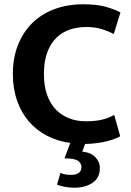

<svg xmlns="http://www.w3.org/2000/svg" viewBox="-20 -661 610 896"><path d="M380 -95Q426 -95 458 -103Q490 -111 513 -125L541 -25Q518 -12 477.5 -1.5Q437 9 377 11L364 47Q403 50 424.5 72Q446 94 446 123Q446 169 412 192Q378 215 327 215Q302 215 280.5 210.5Q259 206 246 201L262 146Q274 151 285.5 153Q297 155 313 155Q335 155 347.5 146Q360 137 360 118Q360 101 344 89.5Q328 78 281 78L308 6Q248 -2 198.5 -28Q149 -54 114 -95Q79 -136 59.5 -192Q40 -248 40 -316Q40 -390 63.5 -450Q87 -510 129.5 -552.5Q172 -595 233 -618Q294 -641 369 -641Q433 -641 474.5 -629Q516 -617 542 -603L511 -502Q485 -516 453.5 -525.5Q422 -535 383 -535Q342 -535 306 -523Q270 -511 243 -484.5Q216 -458 200.5 -416.5Q185 -375 185 -316Q185 -259 200 -217.5Q215 -176 241.5 -149Q268 -122 303.5 -108.5Q339 -95 380 -95Z"/></svg>

Font: Mukta Vaani
Style: Bold
Weight: 700
Designer: Noopur Datye, Girish Dalvi, Yashodeep Gholap, Pallavi Karambelkar
Foundry: Ek Type
Version: Version 2.538;PS 1.000;hotconv 16.6.51;makeotf.lib2.5.65220;